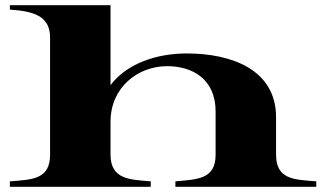

<svg xmlns="http://www.w3.org/2000/svg" viewBox="-20 -720 1248 740"><path d="M18 -21V0H561V-21C485 -28 406 -26 406 -124V-253C407 -384 512 -465 624 -465C721 -465 811 -416 811 -290V-124C811 -28 740 -29 656 -21V0H1199V-21C1115 -28 1044 -27 1044 -124V-268C1044 -452 872 -514 700 -514C584 -514 470 -476 406 -392V-700H18V-683C101 -677 173 -663 173 -576V-124C173 -28 104 -28 18 -21Z"/></svg>

Font: Sprat Extended
Style: Bold
Weight: 700
Width: 9
Designer: Ethan Nakache
Foundry: Collletttivo
Version: Version 2.000;Glyphs 3.2 (3217)